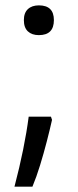

<svg xmlns="http://www.w3.org/2000/svg" viewBox="-20 -563 290 716"><path d="M69 -488Q69 -515 84 -529Q99 -543 125 -543Q181 -543 181 -488Q181 -432 125 -432Q99 -432 84 -446Q69 -460 69 -488ZM174 -116Q166 -80 154.5 -35.5Q143 9 129.5 53Q116 97 101 133H34Q72 -12 87 -128H170Z"/></svg>

Font: Noto Sans Thai Looped UI Condensed
Style: Regular
Weight: 400
Width: 3
Designer: Cadson Demak Team
Foundry: Cadson Demak Co., Ltd.
Version: Version 1.000; ttfautohint (v1.8.4.7-5d5b)